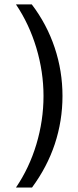

<svg xmlns="http://www.w3.org/2000/svg" viewBox="-20 -760 353 864"><path d="M143.6 -110.4Q175.8 -217.8 175.8 -328.1Q175.8 -436.5 143.6 -544.4Q111.3 -651.9 51.8 -740.2H123Q190.9 -650.9 226.1 -545.4Q261.2 -440.4 261.2 -328.1Q261.2 -216.8 226.6 -111.8Q192.4 -8.8 124 84H51.8Q111.8 -4.4 143.6 -110.4Z"/></svg>

Font: D-DIN Exp
Style: Regular
Weight: 400
Width: 7
Designer: Charles Nix
Foundry: Datto Inc.
Version: Version 1.00